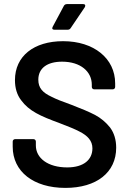

<svg xmlns="http://www.w3.org/2000/svg" viewBox="-20 -909 631 937"><path d="M299 8C452 8 547 -68 547 -188C547 -227 537 -260 517 -287C496 -313 472 -333 444 -348C415 -363 377 -379 330 -397C285 -413 252 -426 231 -437C188 -457 167 -480 167 -520C167 -576 210 -608 283 -608C374 -608 428 -559 428 -496V-485C428 -478 433 -473 440 -473H530C537 -473 542 -478 542 -485V-502C542 -624 438 -708 288 -708C145 -708 53 -635 53 -518C53 -479 63 -446 83 -420C122 -367 176 -343 271 -308C313 -292 345 -279 366 -268C408 -247 431 -222 431 -185C431 -130 389 -92 308 -92C213 -92 155 -138 155 -199V-218C155 -225 150 -230 143 -230H54C47 -230 42 -225 42 -218V-193C42 -72 143 8 299 8ZM311 -764C317 -764 322 -767 325 -772L394 -874C395 -877 396 -879 396 -881C396 -884 395 -889 386 -889H307C300 -889 295 -886 292 -881L237 -778C236 -775 235 -773 235 -772C235 -769 236 -764 245 -764Z"/></svg>

Font: Barlow SemiBold Numbers
Style: Regular
Weight: 600
Designer: Jeremy Tribby
Foundry: Tribby Type
Version: Version 1.408